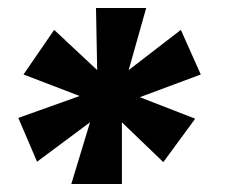

<svg xmlns="http://www.w3.org/2000/svg" viewBox="-20 -727 569 482"><path d="M224 -551 116 -652 39 -540 180 -486 26 -431 73 -321 206 -420 159 -265H286V-420L390 -320L470 -429L331 -483L484 -540L434 -652L303 -551L347 -707H221Z"/></svg>

Font: Cantarell
Style: BoldOblique
Weight: 700
Italic angle: -8°
Designer: Dave Crossland
Version: Version 0.024